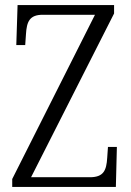

<svg xmlns="http://www.w3.org/2000/svg" viewBox="-20 -734 514 754"><path d="M28 0H435L439 -157H404L401 -114C398 -65 387 -38 333 -38H102L428 -681V-714H49L44 -557H79L82 -600C85 -649 96 -676 148 -676H353L28 -31Z"/></svg>

Font: Noto Serif Hebrew Condensed Light
Style: Regular
Weight: 300
Width: 3
Designer: Monotype Design Team
Foundry: Monotype Imaging Inc.
Version: Version 2.004